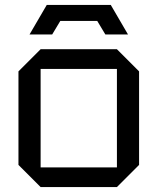

<svg xmlns="http://www.w3.org/2000/svg" viewBox="-20 -760 640 780"><path d="M55 -90V-470L145 -560H455L545 -470V-90L455 0H145ZM145 -80H455V-480H145ZM192 -620H100L170 -740H430L500 -620H408L375 -675H225Z"/></svg>

Font: Tektur
Style: Regular
Weight: 400
Designer: Adam Jagosz
Foundry: Adam Jagosz
Version: Version 1.005;gftools[0.9.30]